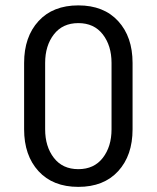

<svg xmlns="http://www.w3.org/2000/svg" viewBox="-20 -687 590 723"><path d="M150 -200Q150 -135 182.9 -92.5Q215.8 -50 275 -50Q334.2 -50 367.1 -92.5Q400 -135 400 -200V-450Q400 -515 367.1 -557.5Q334.2 -600 275 -600Q215.8 -600 182.9 -557.5Q150 -515 150 -450ZM70.8 -200V-450Q70.8 -548.3 125 -607.5Q179.2 -666.7 275 -666.7Q370.8 -666.7 425 -607.5Q479.2 -548.3 479.2 -450V-200Q479.2 -101.7 425 -42.5Q370.8 16.7 275 16.7Q179.2 16.7 125 -42.5Q70.8 -101.7 70.8 -200Z"/></svg>

Font: BoonBaan
Style: Regular
Weight: 400
Designer: Sungsit Sawaiwan
Foundry: FontUni
Version: Version 2.0